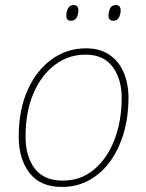

<svg xmlns="http://www.w3.org/2000/svg" viewBox="-20 -729 576 759"><path d="M225 10Q139 10 96.5 -45.5Q54 -101 54 -189Q54 -294 89 -372.5Q124 -451 184.5 -494.5Q245 -538 320 -538Q375 -538 412.5 -512.5Q450 -487 469 -442.5Q488 -398 488 -341Q488 -270 470 -206.5Q452 -143 418 -94.5Q384 -46 335 -18Q286 10 225 10ZM228 -15Q300 -15 352.5 -59.5Q405 -104 433 -178Q461 -252 461 -342Q461 -416 425.5 -464.5Q390 -513 318 -513Q251 -513 197.5 -473Q144 -433 112.5 -360.5Q81 -288 81 -189Q81 -110 117.5 -62.5Q154 -15 228 -15ZM428 -647Q409 -647 409 -668Q409 -681 415 -695Q421 -709 438 -709Q457 -709 457 -688Q457 -674 450.5 -660.5Q444 -647 428 -647ZM260 -647Q242 -647 242 -668Q242 -681 248.5 -695Q255 -709 271 -709Q290 -709 290 -688Q290 -674 283.5 -660.5Q277 -647 260 -647Z"/></svg>

Font: Noto Sans Disp Thin
Style: Italic
Weight: 100
Italic angle: -12°
Designer: Monotype Design Team
Foundry: Monotype Imaging Inc.
Version: Version 2.000;GOOG;noto-source:20170915:90ef993387c0